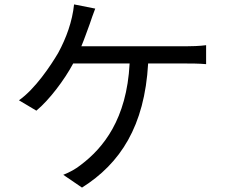

<svg xmlns="http://www.w3.org/2000/svg" viewBox="-20 -812 1040 871"><path d="M821 -602H349C364 -638 376 -674 387 -703C394 -724 403 -750 412 -773L316 -792C308 -715 281 -640 244 -572C210 -514 139 -408 66 -357L145 -310C203 -358 272 -449 312 -524H568C555 -270 447 -140 348 -65C325 -46 295 -30 267 -19L352 39C525 -70 636 -239 652 -524H821C844 -524 883 -524 915 -521V-607C886 -603 846 -602 821 -602Z"/></svg>

Font: Spoqa Han Sans Neo
Style: Regular
Weight: 400
Designer: [Spoqa Han Sans Neo] Dong-huui Kim ___ Younghwa Kang ___ Yujin Lee ___ [Noto Sans] Ryoko NISHIZUKA ____ (kana & ideograp
Foundry: Spoqa (http://www.spoqa-han-sans.com)
Version: Version 1.100;hotconv 1.0.109;makeotfexe 2.5.65596